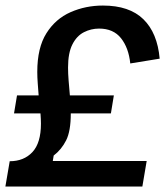

<svg xmlns="http://www.w3.org/2000/svg" viewBox="-23 -682 610 702"><path d="M-3.3 0 12.5 -92.5Q64.2 -92.5 95.4 -125.8Q126.7 -159.2 126.7 -230Q126.7 -245 125 -267.5H28.3L39.2 -333.3H118.3Q116.7 -355 115 -377.1Q113.3 -399.2 113.3 -419.2Q113.3 -507.5 146.7 -560.4Q180 -613.3 235 -637.5Q290 -661.7 353.3 -661.7Q450 -661.7 501.2 -611.7Q552.5 -561.7 560.8 -467.5L453.3 -450Q447.5 -506.7 419.6 -542.1Q391.7 -577.5 339.2 -577.5Q310 -577.5 283.8 -564.2Q257.5 -550.8 241.7 -519.6Q225.8 -488.3 225.8 -435Q225.8 -413.3 227.9 -387.1Q230 -360.8 232.5 -333.3H393.3L382.5 -267.5H235.8V-266.7Q235.8 -202.5 218.8 -168.8Q201.7 -135 173.3 -113.3L170 -93.3H513.3L497.5 0Z"/></svg>

Font: Familjen Grotesk Medium
Style: Italic
Weight: 500
Italic angle: -9.46201°
Designer: Anders Wikstroem, Jonas Baeckman, Matilda Gysing, Kristian Moeller
Foundry: Familjen STHLM AB
Version: Version 2.002; ttfautohint (v1.8.4.7-5d5b)